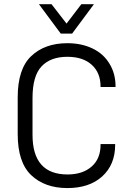

<svg xmlns="http://www.w3.org/2000/svg" viewBox="-20 -910 649 937"><path d="M131.8 -55.7Q66.4 -118.2 66.4 -255.9V-434.6Q66.4 -573.2 131.8 -635.7Q198.2 -699.2 308.6 -699.2Q378.9 -699.2 432.6 -672.9Q485.4 -647.5 514.6 -598.6Q543.9 -550.8 543.9 -488.3V-485.4H470.7V-488.3Q470.7 -554.7 427.7 -593.8Q384.8 -632.8 308.6 -632.8Q226.6 -632.8 182.6 -585.9Q138.7 -539.1 138.7 -431.6V-252Q138.7 -58.6 309.6 -58.6Q383.8 -58.6 427.7 -97.7Q470.7 -135.7 470.7 -203.1V-207H542V-203.1Q542 -106.4 478.5 -48.8Q416 7.8 308.6 7.8Q198.2 7.8 131.8 -55.7ZM169.9 -889.6H231.4L304.7 -794.9L377 -889.6H438.5L332 -746.1H276.4Z"/></svg>

Font: Dinish
Style: Regular
Weight: 400
Designer: Bert Driehuis
Foundry: Playbeing
Version: Version 3.006; git-39231f3c-release